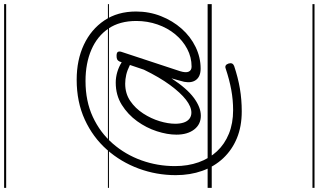

<svg xmlns="http://www.w3.org/2000/svg" viewBox="-328 -722 1550 934"><g transform="rotate(-90 447.0 -255.0)"><path d="M259 -172Q259 -216 275.5 -267Q292 -318 324.5 -363Q357 -408 404 -437.5Q451 -467 512 -467Q538 -467 563.5 -459.5Q589 -452 611 -438L615 -449Q619 -457 625 -460Q631 -463 642 -463Q658 -463 661.5 -456.5Q665 -450 662 -440L568 -155Q559 -126 565.5 -112Q572 -98 590 -98Q636 -98 676.5 -119.5Q717 -141 747.5 -178Q778 -215 795 -264Q812 -313 812 -367Q812 -448 775 -502.5Q738 -557 672 -585.5Q606 -614 520 -614Q422 -614 345.5 -578.5Q269 -543 215.5 -481.5Q162 -420 134 -342Q106 -264 106 -179Q106 -116 124.5 -64Q143 -12 178 25.5Q213 63 263.5 83.5Q314 104 378 104Q428 104 477 95Q526 86 580 68Q598 61 605 82Q611 102 593 109Q536 128 483 137Q430 146 372 146Q299 146 242 122.5Q185 99 144.5 56Q104 13 83 -46Q62 -105 62 -175Q62 -269 94 -355.5Q126 -442 186 -510Q246 -578 332 -617.5Q418 -657 526 -657Q622 -657 696.5 -622Q771 -587 814.5 -522.5Q858 -458 858 -368Q858 -304 835.5 -247Q813 -190 774.5 -146.5Q736 -103 685.5 -78.5Q635 -54 580 -54Q543 -54 526 -75.5Q509 -97 516 -134Q520 -151 524.5 -166Q529 -181 533 -196Q484 -121 438 -87Q392 -53 351 -53Q309 -53 284 -85.5Q259 -118 259 -172ZM312 -177Q312 -154 318 -136Q324 -118 336.5 -108.5Q349 -99 366 -99Q395 -99 429 -125.5Q463 -152 500.5 -203Q538 -254 575 -330L598 -398Q572 -411 550 -416Q528 -421 507 -421Q459 -421 423 -396.5Q387 -372 362 -333.5Q337 -295 324.5 -253.5Q312 -212 312 -177ZM0 490H894V500H0ZM0 -20H894V0H0ZM0 -505H894V-500H0ZM0 -1010H894V-1000H0Z"/></g></svg>

Font: Playwrite AU VIC Guides
Style: Regular
Weight: 400
Designer: Veronika Burian, José Scaglione
Foundry: TypeTogether
Version: Version 1.003